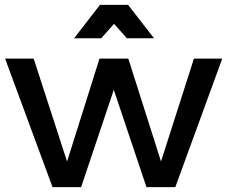

<svg xmlns="http://www.w3.org/2000/svg" viewBox="-20 -773 938 793"><path d="M1 -531H119L257 -106L391 -531H510L645 -106L781 -531H898L704 0H585L450 -402L315 0H197ZM393 -753H509L616 -615H504L451 -674.5L398 -615H286Z"/></svg>

Font: Argentum Sans
Style: Regular
Weight: 400
Designer: Julieta Ulanovsky, Owen Earl, Chris M. Simpson, Rasmus Andersson, Cristiano Sobral
Foundry: The Argentum Sans Project Authors
Version: Version 3.135; ttfautohint (v1.8.4.7-5d5b-dirty)